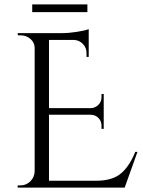

<svg xmlns="http://www.w3.org/2000/svg" viewBox="-20 -850 647 870"><path d="M126 -795V-830H376V-795ZM73 -10Q99 -10 117.5 -28.5Q136 -47 137 -73V-633Q137 -657 118 -673.5Q99 -690 73 -690H61L60 -700H263Q294 -700 330.5 -706Q367 -712 382 -718V-592H372V-610Q372 -634 355.5 -651Q339 -668 316 -669H202V-360H392Q412 -361 426 -375Q440 -389 440 -410V-424H450V-266H440V-281Q440 -301 426.5 -315Q413 -329 393 -330H202V-31H415Q489 -31 528 -64Q567 -97 593 -162H603L545 0H60V-10Z"/></svg>

Font: Cinzel Decorative
Style: Regular
Weight: 400
Designer: Natanael Gama
Version: Version 1.001;PS 001.001;hotconv 1.0.56;makeotf.lib2.0.21325